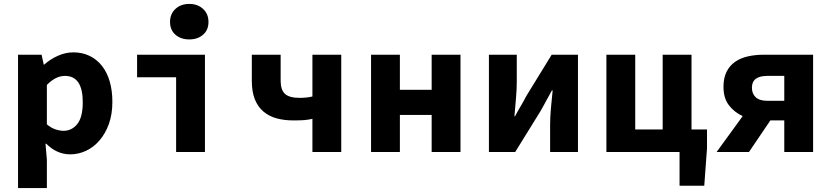

<svg xmlns="http://www.w3.org/2000/svg" viewBox="-20 -775 4240 979"><path d="M72 184V-496H192L203 -446H206Q236 -473 275 -490.5Q314 -508 354 -508Q400 -508 437 -490Q474 -472 500 -439Q526 -406 539.5 -359.5Q553 -313 553 -256Q553 -192 535 -142.5Q517 -93 487 -58.5Q457 -24 418.5 -6Q380 12 338 12Q270 12 216 -42H212L219 39V184ZM304 -108Q346 -108 374 -142.5Q402 -177 402 -254Q402 -388 311 -388Q264 -388 219 -342V-141Q240 -123 262.5 -115.5Q285 -108 304 -108Z M878 0V-381H679V-496H1025V0ZM945 -574Q902 -574 874.5 -598Q847 -622 847 -663Q847 -704 874.5 -729.5Q902 -755 945 -755Q988 -755 1015.5 -729.5Q1043 -704 1043 -663Q1043 -622 1015.5 -598Q988 -574 945 -574Z M1573 0V-169Q1550 -164 1530.5 -162.5Q1511 -161 1476 -161Q1429 -161 1390.5 -171.5Q1352 -182 1323.5 -206Q1295 -230 1279.5 -268.5Q1264 -307 1264 -363V-496H1411V-363Q1411 -317 1433 -296.5Q1455 -276 1508 -276Q1544 -276 1573 -283V-496H1720V0Z M1872 0V-496H2019V-317H2181V-496H2328V0H2181V-189H2019V0Z M2473 0V-496H2615V-358Q2615 -320 2611 -274Q2607 -228 2603 -182H2606Q2618 -205 2635.5 -234.5Q2653 -264 2664 -286L2793 -496H2927V0H2785V-138Q2785 -176 2789 -222Q2793 -268 2798 -314H2794Q2788 -303 2780.5 -289Q2773 -275 2765 -261Q2757 -247 2750 -233.5Q2743 -220 2737 -210L2607 0Z M3072 0V-496H3219V-115H3359V-496H3506V-115H3585V-19L3571 172H3445V0Z M3979 0V-161H3908L3799 0H3634L3767 -183Q3725 -202 3697 -238Q3669 -274 3669 -332Q3669 -378 3685 -409.5Q3701 -441 3728.5 -460Q3756 -479 3793.5 -487.5Q3831 -496 3874 -496H4126V0ZM3893 -261H3979V-388H3893Q3814 -388 3814 -328Q3814 -297 3833.5 -279Q3853 -261 3893 -261Z"/></svg>

Font: Source Code Pro
Style: Bold
Weight: 700
Monospace: yes
Designer: Paul D. Hunt, Teo Tuominen
Foundry: Adobe Systems Incorporated
Version: Version 2.030;PS 1.000;hotconv 16.6.51;makeotf.lib2.5.65220